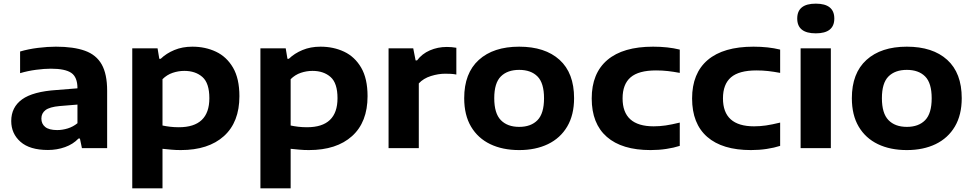

<svg xmlns="http://www.w3.org/2000/svg" viewBox="-20 -811 5328 1051"><path d="M242.5 10Q143 10 92.2 -34.8Q41.5 -79.5 41.5 -148.5Q41.5 -224 100.8 -267Q160 -310 291.5 -318.5L404 -327.5Q404 -389 370.2 -412Q336.5 -435 258.5 -435Q223 -435 177.5 -429Q132 -423 90 -410.5V-529Q135.5 -542.5 188.2 -549Q241 -555.5 286 -555.5Q383 -555.5 445 -533.2Q507 -511 536.8 -458.2Q566.5 -405.5 566.5 -314.5V0H428.5L417.5 -52.5H409.5Q380 -21.5 336 -5.8Q292 10 242.5 10ZM206.5 -162Q206.5 -133 227.5 -116Q248.5 -99 293 -99Q321.5 -99 350.8 -108Q380 -117 404 -136.5V-238.5L306.5 -230.5Q251.5 -225.5 229 -208.2Q206.5 -191 206.5 -162Z M704 220V-546.5H842.5L852 -489H859.5Q890.5 -519 934.5 -537.2Q978.5 -555.5 1033 -555.5Q1104 -555.5 1162.2 -528Q1220.5 -500.5 1255.5 -440.8Q1290.5 -381 1290.5 -284.5Q1290.5 -142.5 1205.8 -66Q1121 10.5 969.5 10.5Q942.5 10.5 917 8.2Q891.5 6 869.5 3.5V220ZM959 -114.5Q1126 -114.5 1126 -273.5Q1126 -356 1088 -389.5Q1050 -423 989 -423Q957 -423 925.5 -412.5Q894 -402 869.5 -377.5V-124Q888 -120 911 -117.2Q934 -114.5 959 -114.5Z M1405.5 220V-546.5H1544L1553.5 -489H1561Q1592 -519 1636 -537.2Q1680 -555.5 1734.5 -555.5Q1805.5 -555.5 1863.8 -528Q1922 -500.5 1957 -440.8Q1992 -381 1992 -284.5Q1992 -142.5 1907.2 -66Q1822.5 10.5 1671 10.5Q1644 10.5 1618.5 8.2Q1593 6 1571 3.5V220ZM1660.5 -114.5Q1827.5 -114.5 1827.5 -273.5Q1827.5 -356 1789.5 -389.5Q1751.5 -423 1690.5 -423Q1658.5 -423 1627 -412.5Q1595.5 -402 1571 -377.5V-124Q1589.5 -120 1612.5 -117.2Q1635.5 -114.5 1660.5 -114.5Z M2107 0V-546.5H2242L2255 -480.5H2263Q2290 -516.5 2333 -535.2Q2376 -554 2426 -554Q2452.5 -554 2478 -549.5V-403Q2463.5 -406 2447.2 -406.8Q2431 -407.5 2416.5 -407.5Q2379.5 -407.5 2338.8 -394.8Q2298 -382 2272.5 -354.5V0Z M2822 10.5Q2731 10.5 2663.5 -22Q2596 -54.5 2558.5 -117.8Q2521 -181 2521 -273.5Q2521 -410.5 2601 -483Q2681 -555.5 2822 -555.5Q2963.5 -555.5 3043 -483.5Q3122.5 -411.5 3122.5 -273.5Q3122.5 -182 3085 -118.5Q3047.5 -55 2979.8 -22.2Q2912 10.5 2822 10.5ZM2822 -116.5Q2886.5 -116.5 2922.2 -153.2Q2958 -190 2958 -273Q2958 -356.5 2922.2 -392.5Q2886.5 -428.5 2822 -428.5Q2757.5 -428.5 2721.5 -392.5Q2685.5 -356.5 2685.5 -273.5Q2685.5 -190.5 2721.5 -153.5Q2757.5 -116.5 2822 -116.5Z M3541 10.5Q3384.5 10.5 3301.8 -61.8Q3219 -134 3219 -272Q3219 -410 3304.8 -482.8Q3390.5 -555.5 3555 -555.5Q3636.5 -555.5 3701 -539.5V-412Q3666.5 -418.5 3636 -422Q3605.5 -425.5 3571 -425.5Q3476 -425.5 3432 -387.8Q3388 -350 3388 -272.5Q3388 -119.5 3558 -119.5Q3590.5 -119.5 3623.2 -124.2Q3656 -129 3701 -140V-12.5Q3668.5 -2 3627.5 4.2Q3586.5 10.5 3541 10.5Z M4090.5 10.5Q3934 10.5 3851.2 -61.8Q3768.5 -134 3768.5 -272Q3768.5 -410 3854.2 -482.8Q3940 -555.5 4104.5 -555.5Q4186 -555.5 4250.5 -539.5V-412Q4216 -418.5 4185.5 -422Q4155 -425.5 4120.5 -425.5Q4025.5 -425.5 3981.5 -387.8Q3937.5 -350 3937.5 -272.5Q3937.5 -119.5 4107.5 -119.5Q4140 -119.5 4172.8 -124.2Q4205.5 -129 4250.5 -140V-12.5Q4218 -2 4177 4.2Q4136 10.5 4090.5 10.5Z M4362.5 0V-546.5H4528V0ZM4445.5 -628.5Q4344 -628.5 4344 -709.5Q4344 -791 4445.5 -791Q4547 -791 4547 -709.5Q4547 -628.5 4445.5 -628.5Z M4944 10.5Q4853 10.5 4785.5 -22Q4718 -54.5 4680.5 -117.8Q4643 -181 4643 -273.5Q4643 -410.5 4723 -483Q4803 -555.5 4944 -555.5Q5085.5 -555.5 5165 -483.5Q5244.5 -411.5 5244.5 -273.5Q5244.5 -182 5207 -118.5Q5169.5 -55 5101.8 -22.2Q5034 10.5 4944 10.5ZM4944 -116.5Q5008.5 -116.5 5044.2 -153.2Q5080 -190 5080 -273Q5080 -356.5 5044.2 -392.5Q5008.5 -428.5 4944 -428.5Q4879.5 -428.5 4843.5 -392.5Q4807.5 -356.5 4807.5 -273.5Q4807.5 -190.5 4843.5 -153.5Q4879.5 -116.5 4944 -116.5Z"/></svg>

Font: Encode Sans Expanded
Style: Bold
Weight: 700
Width: 7
Designer: Multiple Designers
Foundry: Impallari Type
Version: Version 3.000; ttfautohint (v1.8.3) -l 8 -r 50 -G 200 -x 14 